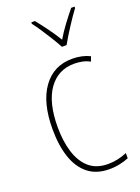

<svg xmlns="http://www.w3.org/2000/svg" viewBox="-147 -920 655 901"><g transform="rotate(-20 180.5 -469.5)"><path d="M239 -83Q174 -83 132.5 -116.5Q91 -150 71 -210Q51 -270 51 -351Q51 -483 104 -556.5Q157 -630 250 -630Q299 -630 338 -611L329 -587Q311 -597 291 -601Q271 -605 251 -605Q170 -605 123.5 -539.5Q77 -474 77 -351Q77 -281 94 -226Q111 -171 147 -139.5Q183 -108 241 -108Q290 -108 336 -128V-102Q317 -94 291.5 -88.5Q266 -83 239 -83ZM225 -699Q212 -723 194.5 -751.5Q177 -780 159.5 -806Q142 -832 129 -849V-856H147Q168 -830 193 -796Q218 -762 237 -730Q256 -762 279 -793Q302 -824 328 -856H345V-849Q322 -818 294.5 -775.5Q267 -733 248 -699Z"/></g></svg>

Font: Noto Sans Kannada UI Condensed Thin
Style: Regular
Weight: 100
Width: 3
Designer: Jelle Bosma - Monotype Design Team
Foundry: Monotype Imaging Inc.
Version: Version 2.005; ttfautohint (v1.8.4.7-5d5b)